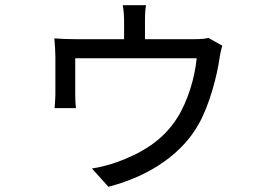

<svg xmlns="http://www.w3.org/2000/svg" viewBox="-20 -641 1040 735"><path d="M539 -621H450C454 -597 455 -578 455 -562V-491H272C244 -491 211 -492 188 -494C190 -476 192 -442 192 -424V-279C192 -263 190 -241 189 -227H271C269 -239 268 -261 268 -275V-418H733C726 -346 700 -255 658 -189C601 -99 515 -52 427 -20C405 -12 362 0 332 4L395 74C565 30 682 -61 740 -165C784 -242 811 -355 820 -415C822 -431 827 -454 831 -466L778 -496C768 -493 751 -491 722 -491H535V-562C535 -578 535 -597 539 -621Z"/></svg>

Font: Source Han Sans TC
Style: Regular
Weight: 400
Designer: Ryoko NISHIZUKA 西塚涼子 (kana, bopomofo & ideographs); Paul D. Hunt (Latin, Greek & Cyrillic); Sandoll Communications 산돌커뮤니
Foundry: Adobe
Version: Version 2.002;hotconv 1.0.116;makeotfexe 2.5.65601